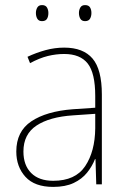

<svg xmlns="http://www.w3.org/2000/svg" viewBox="-20 -724 498 754"><path d="M232 -537Q307 -537 343.5 -494Q380 -451 380 -353V0H358L355 -99H353Q342 -71 322 -46Q302 -21 269.5 -5.5Q237 10 189 10Q116 10 80 -29.5Q44 -69 44 -129Q44 -208 103 -247.5Q162 -287 266 -295L354 -301V-347Q354 -437 324.5 -474.5Q295 -512 232 -512Q200 -512 167.5 -504Q135 -496 98 -476L88 -501Q122 -517 158.5 -527Q195 -537 232 -537ZM267 -271Q175 -265 123.5 -231Q72 -197 72 -129Q72 -75 102.5 -44.5Q133 -14 189 -14Q276 -14 314.5 -71.5Q353 -129 354 -220V-277ZM121 -673Q121 -685 126.5 -694.5Q132 -704 145 -704Q159 -704 164.5 -694.5Q170 -685 170 -673Q170 -659 164.5 -650Q159 -641 145 -641Q132 -641 126.5 -650.5Q121 -660 121 -673ZM290 -673Q290 -685 295.5 -694.5Q301 -704 314 -704Q328 -704 333.5 -695Q339 -686 339 -673Q339 -660 333.5 -650.5Q328 -641 314 -641Q301 -641 295.5 -650.5Q290 -660 290 -673Z"/></svg>

Font: Noto Sans Lao UI SemCond Thin
Style: Regular
Weight: 100
Width: 4
Designer: Monotype Design Team
Foundry: Monotype Imaging Inc.
Version: Version 2.000; ttfautohint (v1.8.4.7-5d5b)